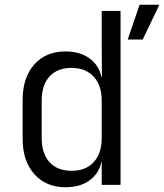

<svg xmlns="http://www.w3.org/2000/svg" viewBox="-20 -776 689 806"><path d="M516 -610 566 -756H649L579 -610ZM407 -573V-730H486V0H407V-97H406Q395 -47 355.5 -18.5Q316 10 256 10Q173 10 124 -45Q75 -100 75 -193V-356Q75 -450 123.5 -505Q172 -560 255 -560Q315 -560 355 -531.5Q395 -503 406 -453H408ZM407 -197V-353Q407 -418 373 -454.5Q339 -491 280 -491Q221 -491 188 -455Q155 -419 155 -353V-197Q155 -131 188 -95Q221 -59 281 -59Q340 -59 373.5 -95.5Q407 -132 407 -197Z"/></svg>

Font: JetBrains Mono Semi Light
Style: Regular
Weight: 350
Monospace: yes
Designer: Philipp Nurullin, Konstantin Bulenkov
Foundry: JetBrains
Version: 2.002